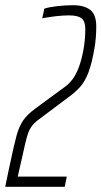

<svg xmlns="http://www.w3.org/2000/svg" viewBox="-47 -716 389 736"><path d="M90 -301 203 -384Q242 -412 261 -475.5Q280 -539 280 -605Q280 -634 266 -645.5Q252 -657 218 -657Q175 -657 115 -646L123 -683Q142 -689 173 -692.5Q204 -696 233 -696Q276 -696 299 -678Q322 -660 322 -614Q322 -571 315 -530Q305 -473 292.5 -439.5Q280 -406 262 -385Q244 -364 215 -343L95 -253Q71 -234 61.5 -207.5Q52 -181 38 -114L21 -39H209L201 0H-27L-12 -72Q7 -162 16.5 -196.5Q26 -231 41.5 -254Q57 -277 90 -301Z"/></svg>

Font: Saira Ultra Condensed ExLight
Style: Italic
Weight: 200
Width: 1
Italic angle: -12°
Designer: Hector Gatti with collaboration of the Omnibus-Type team
Foundry: Omnibus-Type
Version: Version 1.001; ttfautohint (v1.8)